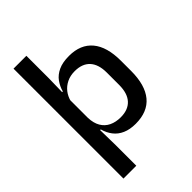

<svg xmlns="http://www.w3.org/2000/svg" viewBox="-244 -760 1030 1030"><g transform="rotate(-45 271.5 -245.0)"><path d="M316.5 11Q273 11 241.8 -2.8Q210.5 -16.5 191 -41.8Q171.5 -67 162.5 -100.5H130L157.5 -193Q159 -152 175 -124.8Q191 -97.5 219.2 -84Q247.5 -70.5 284.5 -70.5Q341 -70.5 371 -103.2Q401 -136 401 -199.5V-293Q401 -355.5 371.2 -388Q341.5 -420.5 284.5 -420.5Q250.5 -420.5 224 -407.5Q197.5 -394.5 180.2 -372.2Q163 -350 156 -321.5L133 -388.5H162.5Q171 -419.5 189.2 -444.8Q207.5 -470 239.5 -485Q271.5 -500 320.5 -500Q408 -500 453.8 -445Q499.5 -390 499.5 -284.5V-207Q499.5 -100.5 453.5 -44.8Q407.5 11 316.5 11ZM159.5 172H62V-662H159.5V-489L157 -374.5L157.5 -342.5V-141.5L157 -121.5L159.5 17Z"/></g></svg>

Font: Anek Kannada Medium Medium
Style: Regular
Weight: 500
Version: Version 1.003